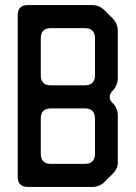

<svg xmlns="http://www.w3.org/2000/svg" viewBox="-20 -729 535 758"><path d="M90 9H344Q373 9 393 -11L425 -43Q447 -65 445 -93V-272Q445 -302 425 -322L423 -324Q413 -334 413 -346Q413 -359 425 -371Q445 -393 445 -421V-607Q445 -636 425 -656L393 -688Q372 -709 344 -709H90Q50 -709 50 -669V-31Q50 9 90 9ZM141 -432V-578Q141 -618 181 -618H315Q355 -618 355 -578V-432Q355 -392 314 -392H181Q141 -392 141 -432ZM141 -122V-261Q141 -301 181 -301H315Q355 -301 355 -261V-122Q355 -82 315 -82H181Q141 -82 141 -122Z"/></svg>

Font: WDXL Lubrifont SC
Style: Regular
Weight: 400
Designer: [WDXL Lubrifont] Copyright 2020-2022 (c) NightFurySL2001, Skr-ZERO; [ZCOOL QingKe HuangYou] Copyright 2018-2022 (c) The 
Version: Version 2.001;hotconv 1.1.1;makeotfexe 2.6.0